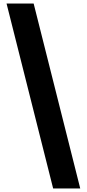

<svg xmlns="http://www.w3.org/2000/svg" viewBox="-20 -886 490 1084"><path d="M280 178 17 -866H170L433 178Z"/></svg>

Font: Noto Sans Malayalam UI ExtraCondensed Black
Style: Regular
Weight: 900
Width: 2
Designer: Jelle Bosma - Monotype Design Team
Foundry: Monotype Imaging Inc.
Version: Version 2.104; ttfautohint (v1.8.4.7-5d5b)